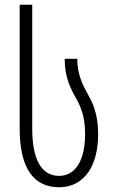

<svg xmlns="http://www.w3.org/2000/svg" viewBox="-20 -780 477 810"><path d="M229 10C337 10 394 -83 394 -213C394 -282 380 -330 354 -376C328 -423 306 -466 306 -532H253C253 -451 278 -406 305 -358C327 -317 339 -276 339 -214C339 -110 302 -38 229 -38C154 -38 116 -109 116 -237V-760H63V-237C63 -65 126 10 229 10Z"/></svg>

Font: Noto Sans Georgian ExtraCondensed Light
Style: Regular
Weight: 300
Width: 2
Designer: Monotype Design Team, Akaki Razmadze
Foundry: Google LLC
Version: Version 2.005